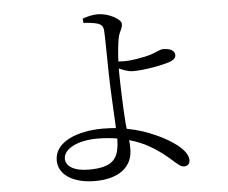

<svg xmlns="http://www.w3.org/2000/svg" viewBox="-55 -835 1110 935"><g transform="rotate(-5 500.0 -367.0)"><path d="M383 -735C406 -734 433 -731 453 -725C471 -718 478 -711 480 -689C482 -669 483 -558 484 -493C484 -425 493 -287 496 -211C476 -213 454 -214 431 -214C311 -214 195 -172 195 -79C195 -8 268 37 372 37C494 37 557 -19 557 -103C557 -120 556 -134 555 -147C590 -137 623 -124 652 -107C748 -53 780 4 810 4C828 4 839 -6 839 -25C839 -77 754 -129 692 -157C649 -177 602 -193 548 -203L545 -229C539 -308 535 -440 535 -486V-499C555 -490 581 -480 602 -480C665 -480 747 -497 778 -507C804 -515 815 -527 815 -539C815 -561 796 -574 757 -574C743 -574 725 -562 694 -552C659 -542 603 -532 565 -532L536 -533C538 -579 543 -627 549 -653C557 -683 569 -691 569 -714C569 -738 507 -771 455 -771C429 -771 404 -764 381 -756ZM498 -160C497 -65 470 -21 347 -21C272 -21 235 -49 235 -84C235 -132 305 -168 401 -168C435 -168 467 -165 498 -160Z"/></g></svg>

Font: Noto Serif CJK KR
Style: Regular
Weight: 400
Designer: Ryoko NISHIZUKA 西塚涼子 (kana & ideographs); Frank Grießhammer (Latin, Greek & Cyrillic); Wenlong ZHANG 张文龙 (bopomofo); San
Foundry: Adobe
Version: Version 2.001;hotconv 1.1.0;makeotfexe 2.6.0